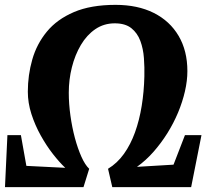

<svg xmlns="http://www.w3.org/2000/svg" viewBox="-22 -770 874 790"><path d="M-1.5 0 8.5 -214H64L86.5 -87.5L246.5 -79.5Q223 -101.5 196 -136Q169 -170.5 145.5 -212.8Q122 -255 107.2 -301Q92.5 -347 92.5 -392.5Q92.5 -461 110.8 -525Q129 -589 170.8 -639.8Q212.5 -690.5 282 -720.2Q351.5 -750 453.5 -750Q544.5 -750 610.8 -716.8Q677 -683.5 713 -622.2Q749 -561 749 -477.5Q749 -438 739 -394.5Q729 -351 710.8 -307.2Q692.5 -263.5 666.8 -222.2Q641 -181 609.5 -145.2Q578 -109.5 541.5 -83.5L692 -92.5L739 -214H807L764.5 0H440L422.5 -75.5Q460.5 -98.5 488 -137Q515.5 -175.5 533.5 -225.5Q551.5 -275.5 561 -334Q570.5 -392.5 572 -455.5Q573 -492.5 570.2 -530.8Q567.5 -569 555.5 -601.5Q543.5 -634 518.5 -654Q493.5 -674 450 -674Q405.5 -674 370.2 -650Q335 -626 310.8 -585Q286.5 -544 273.8 -493.2Q261 -442.5 261 -388.5Q261 -342.5 267.8 -294.2Q274.5 -246 286.2 -202.2Q298 -158.5 313 -125Q328 -91.5 345 -75.5L321.5 0Z"/></svg>

Font: Merriweather 28pt Black
Style: Italic
Weight: 900
Italic angle: -7.8°
Version: Version 2.101